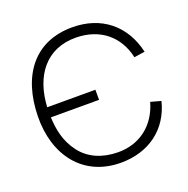

<svg xmlns="http://www.w3.org/2000/svg" viewBox="-132 -860 979 1000"><g transform="rotate(-20 357.0 -360.0)"><path d="M372.5 15C527 15 643 -70.5 679 -215.5L622 -231C588.5 -111.5 495 -39.5 374 -41.5C292 -42.5 218.5 -70.5 171 -134C124.5 -196 111.5 -262 108.5 -332H375.5V-388H108.5C117.5 -559 207.5 -680 374 -678C505.5 -676 597.5 -601 624.5 -477.5L684 -486.5C648 -644 532 -735 372.5 -735C162.5 -735 50.5 -584.5 46.5 -360C42.5 -150 158.5 15 372.5 15Z"/></g></svg>

Font: Eudonet Light
Style: Regular
Weight: 300
Designer: Mikhail Sharanda
Foundry: Mikhail Sharanda
Version: Version 4.503;Glyphs 3.1.2 (3151)